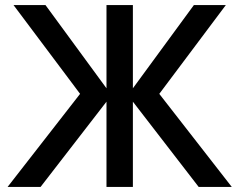

<svg xmlns="http://www.w3.org/2000/svg" viewBox="-20 -740 948 760"><path d="M10 0 297 -368.5 33.5 -720H160L401.5 -390.5V-720H506V-390.5L747.5 -720H874L610.5 -368.5L897.5 0H766.5L506 -337.5V0H401.5V-337.5L140.5 0Z"/></svg>

Font: Manrope KiralyPet SmBd KiralyPet
Style: Regular
Weight: 600
Designer: Mikhail Sharanda
Foundry: Mikhail Sharanda
Version: Version 4.502